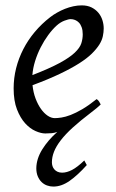

<svg xmlns="http://www.w3.org/2000/svg" viewBox="-20 -477 433 715"><path d="M190.9 -381.8Q174.8 -367.2 159.4 -346.2Q144 -325.2 131.6 -300.8Q119.1 -276.4 110.8 -249.8Q102.5 -223.1 100.6 -197.3Q164.6 -222.2 201.9 -242.4Q239.3 -262.7 258.3 -280.8Q277.3 -298.8 282.7 -315.4Q288.1 -332 288.1 -349.1Q288.1 -364.3 284.2 -375.2Q280.3 -386.2 273.9 -392.8Q267.6 -399.4 259.5 -402.6Q251.5 -405.8 243.2 -405.8Q235.4 -405.8 220.2 -400.1Q205.1 -394.5 190.9 -381.8ZM178.7 217.8Q166.5 217.8 155 213.6Q143.6 209.5 134.8 200.9Q126 192.4 120.6 179.4Q115.2 166.5 115.2 149.4Q115.7 114.3 137.2 79.6Q158.7 44.9 193.4 14.2Q183.1 18.1 172.4 19Q161.6 20 148.9 20Q132.8 20 112.3 11Q91.8 2 73.7 -17.8Q55.7 -37.6 43.2 -69.6Q30.8 -101.6 30.8 -147.9Q30.8 -186 40 -222.9Q49.3 -259.8 66.7 -293.7Q84 -327.6 109.4 -357.9Q134.8 -388.2 167 -413.1Q178.2 -421.9 192.4 -429.9Q206.5 -438 221.9 -444.1Q237.3 -450.2 253.2 -453.6Q269 -457 284.2 -457Q305.2 -457 320.6 -449.5Q335.9 -441.9 346.2 -429.7Q356.4 -417.5 361.3 -402.1Q366.2 -386.7 366.2 -371.1Q366.2 -357.4 363 -342.3Q359.9 -327.1 349.9 -311Q339.8 -294.9 322 -277.3Q304.2 -259.8 274.7 -241Q245.1 -222.2 202.6 -201.9Q160.2 -181.6 101.1 -159.7Q104 -132.3 112.5 -109.9Q121.1 -87.4 132.6 -71.3Q144 -55.2 157.5 -46.1Q170.9 -37.1 184.1 -37.1Q194.3 -37.1 209 -39.3Q223.6 -41.5 242.9 -48.8Q262.2 -56.2 286.4 -70.3Q310.5 -84.5 339.8 -107.9Q345.2 -105 349.4 -98.4Q353.5 -91.8 355 -87.9Q350.1 -83.5 346.7 -80.3Q343.3 -77.1 339.4 -74Q335.4 -70.8 330.8 -67.1Q326.2 -63.5 319.3 -58.1Q278.8 -27.3 251 -2Q223.1 23.4 206.1 45.7Q189 67.9 181.2 87.9Q173.3 107.9 173.3 127.4Q173.3 134.8 175.5 141.6Q177.7 148.4 182.4 153.8Q187 159.2 194.3 162.6Q201.7 166 211.4 166Q228.5 166 248.3 155.8Q268.1 145.5 293.9 120.6L303.2 137.7Q269.5 175.3 239.3 196.5Q209 217.8 178.7 217.8Z"/></svg>

Font: Akkhara
Style: Italic
Weight: 400
Italic angle: -7°
Designer: J. Victor Gaultney
Version: Version 1.00 June 13, 2006, initial release